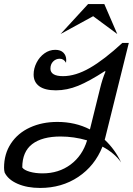

<svg xmlns="http://www.w3.org/2000/svg" viewBox="-37 -918 656 948"><path d="M561 -116Q529 -162 469 -194Q431 -99 349.5 -44.5Q268 10 161 10Q97 10 50 -10.5Q3 -31 -14 -66Q-17 -77 -17 -90Q-17 -158 17 -209.5Q51 -261 111 -288.5Q171 -316 246 -316Q335 -316 407 -279L457 -481Q468 -527 484 -565L481 -567Q404 -517 349 -494.5Q294 -472 239 -472Q184 -472 156.5 -492.5Q129 -513 129 -550Q129 -580 143.5 -608.5Q158 -637 182.5 -654.5Q207 -672 236 -672Q262 -672 276 -658Q290 -644 290 -622Q290 -613 289 -608Q278 -628 258 -628Q239 -628 225.5 -614.5Q212 -601 212 -579Q212 -561 227.5 -551.5Q243 -542 274 -542Q336 -542 406.5 -582.5Q477 -623 567 -706H599L483 -239L480 -228Q531 -180 561 -116ZM393 -225Q328 -244 262 -244Q171 -244 122 -206.5Q73 -169 73 -91Q82 -78 110 -70Q138 -62 173 -62Q253 -62 311.5 -105.5Q370 -149 393 -225ZM398 -898H478L542 -750L423 -838L262 -750Z"/></svg>

Font: Srisakdi
Style: Bold
Weight: 700
Designer: Cadson Demak Co.,Ltd.
Foundry: Cadson Demak Co.,Ltd.
Version: Version 1.000